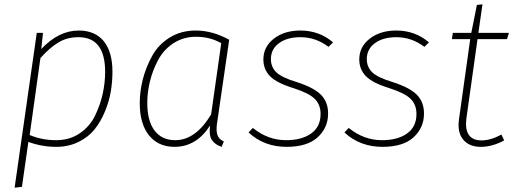

<svg xmlns="http://www.w3.org/2000/svg" viewBox="-20 -673 2393 893"><path d="M48 200 151 -520H180L172 -445Q253 -531 346 -531Q422 -531 462.5 -481.5Q503 -432 503 -339Q503 -294 495.5 -248.5Q488 -203 468.5 -155.5Q449 -108 420.5 -72Q392 -36 345.5 -13Q299 10 241 10Q175 10 112 -13L82 196ZM241 -21Q304 -21 351 -53Q398 -85 422.5 -136Q447 -187 458 -238Q469 -289 469 -339Q469 -500 345 -500Q292 -500 251.5 -475.5Q211 -451 168 -403L118 -45Q175 -21 241 -21Z M890 -531Q969 -531 1046 -488L991 -110Q984 -72 990 -49Q996 -26 1021 -15L1011 10Q980 0 965.5 -22Q951 -44 957 -89Q893 10 792 10Q716 10 673 -43.5Q630 -97 630 -193Q630 -249 644.5 -305Q659 -361 688 -413.5Q717 -466 769.5 -498.5Q822 -531 890 -531ZM892 -502Q833 -502 787 -472Q741 -442 715.5 -394Q690 -346 677.5 -295Q665 -244 665 -194Q665 -110 699 -65.5Q733 -21 795 -21Q890 -21 962 -141L1009 -472Q957 -502 892 -502Z M1377 -531Q1465 -531 1529 -476L1508 -455Q1449 -500 1377 -500Q1316 -500 1278 -472.5Q1240 -445 1240 -398Q1240 -361 1265.5 -336.5Q1291 -312 1361 -291Q1439 -266 1472.5 -232.5Q1506 -199 1506 -145Q1506 -79 1457.5 -34.5Q1409 10 1313 10Q1208 10 1136 -57L1156 -78Q1226 -21 1311 -21Q1383 -21 1427 -52Q1471 -83 1471 -143Q1471 -186 1444 -213Q1417 -240 1345 -263Q1267 -287 1236 -318.5Q1205 -350 1205 -397Q1205 -455 1253.5 -493Q1302 -531 1377 -531Z M1823 -531Q1911 -531 1975 -476L1954 -455Q1895 -500 1823 -500Q1762 -500 1724 -472.5Q1686 -445 1686 -398Q1686 -361 1711.5 -336.5Q1737 -312 1807 -291Q1885 -266 1918.5 -232.5Q1952 -199 1952 -145Q1952 -79 1903.5 -34.5Q1855 10 1759 10Q1654 10 1582 -57L1602 -78Q1672 -21 1757 -21Q1829 -21 1873 -52Q1917 -83 1917 -143Q1917 -186 1890 -213Q1863 -240 1791 -263Q1713 -287 1682 -318.5Q1651 -350 1651 -397Q1651 -455 1699.5 -493Q1748 -531 1823 -531Z M2201 -491 2149 -121Q2137 -20 2220 -20Q2262 -20 2312 -47L2325 -20Q2270 10 2216 10Q2162 10 2134 -24Q2106 -58 2115 -120L2167 -491H2082L2086 -520H2172L2198 -650L2224 -653L2205 -520H2347L2338 -491Z"/></svg>

Font: Fira Sans UltraLight
Style: Italic
Weight: 200
Italic angle: -8°
Designer: Carrois Corporate & Edenspiekermann AG
Foundry: Carrois Corporate GbR & Edenspiekermann AG
Version: Version 4.203;PS 004.203;hotconv 1.0.88;makeotf.lib2.5.64775